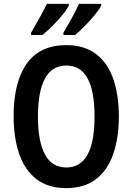

<svg xmlns="http://www.w3.org/2000/svg" viewBox="-20 -957 681 987"><path d="M591 -358Q591 -248 562 -165Q533 -82 473.5 -36Q414 10 321 10Q227 10 167 -36.5Q107 -83 78.5 -166.5Q50 -250 50 -359Q50 -535 117.5 -630Q185 -725 321 -725Q414 -725 474 -679Q534 -633 562.5 -550.5Q591 -468 591 -358ZM175 -358Q175 -230 211 -163Q247 -96 321 -96Q466 -96 466 -358Q466 -487 430.5 -553.5Q395 -620 321 -620Q247 -620 211 -553Q175 -486 175 -358ZM500 -928Q490 -908 466.5 -879.5Q443 -851 415.5 -823Q388 -795 366 -777H306V-789Q329 -827 352 -869.5Q375 -912 386 -937H500ZM334 -928Q323 -907 300.5 -879.5Q278 -852 250.5 -824.5Q223 -797 198 -777H140V-789Q163 -828 186 -870Q209 -912 221 -937H334Z"/></svg>

Font: Noto Sans Devanagari Condensed SemiBold
Style: Regular
Weight: 600
Width: 3
Designer: Jelle Bosma - Monotype Design Team
Foundry: Monotype Imaging Inc.
Version: Version 2.004; ttfautohint (v1.8.4.7-5d5b)